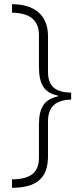

<svg xmlns="http://www.w3.org/2000/svg" viewBox="-20 -734 391 912"><path d="M37 158C160 158 208 107 208 7V-157C208 -226 243 -259 318 -261V-294C241 -295 208 -326 208 -393V-563C208 -660 146 -714 37 -714V-674C126 -672 165 -636 165 -566V-417C165 -331 192 -293 255 -280V-276C192 -263 165 -224 165 -143V14C165 84 128 117 37 118Z"/></svg>

Font: Kathrein 35 Thin
Style: Regular
Weight: 250
Designer: Lazydogs Typefoundry, based on Open Sans by Ascender Corporation
Foundry: Lazydogs Typefoundry
Version: Version 1.003;PS 001.003;hotconv 1.0.88;makeotf.lib2.5.64775